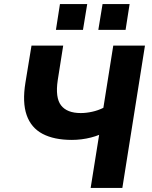

<svg xmlns="http://www.w3.org/2000/svg" viewBox="-20 -931 751 951"><path d="M429 0 471 -263Q454 -256 431 -250Q408 -244 383.5 -241Q359 -238 336 -238Q248 -238 191 -268Q134 -298 112 -361Q90 -424 106 -522L136 -705H293L266 -534Q253 -447 282.5 -409Q312 -371 380 -371Q407 -371 436.5 -377.5Q466 -384 492 -397L541 -705H698L586 0ZM467 -783 488 -911H622L602 -783ZM257 -783 277 -911H412L391 -783Z"/></svg>

Font: Nunito Sans 7pt SemiCondensed ExtraBold
Style: Italic
Weight: 800
Width: 4
Italic angle: -9°
Designer: Vernon Adams
Foundry: Vernon Adams
Version: Version 3.101;gftools[0.9.27]